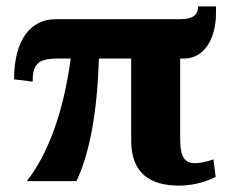

<svg xmlns="http://www.w3.org/2000/svg" viewBox="-20 -566 719 600"><path d="M543 -139V-383H555C617 -383 655 -443 655 -526V-546H599C599 -523 588 -506 542 -506H154C76 -506 24 -442 24 -318L82 -311C82 -364 97 -383 160 -383H201C178 -214 131 -87 64 0H219C260 -87 284 -214 289 -383H390V-127C390 -25 448 14 540 14C570 14 612 8 654 -13L647 -68C627 -61 606 -56 590 -56C548 -56 543 -89 543 -139Z"/></svg>

Font: LT Superior Serif ExtraBold
Style: Regular
Weight: 800
Designer: Daniel Lyons
Foundry: LyonsType
Version: Version 2.120;FEAKit 1.0